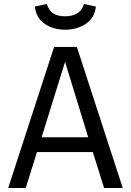

<svg xmlns="http://www.w3.org/2000/svg" viewBox="-20 -941 655 961"><path d="M444.6 -180H165.1L108.7 0H21L250.8 -706.2H364.6L594.4 0H501ZM188.2 -253.8H421.5L305.6 -631.3ZM305.6 -792.3Q246.7 -792.3 203.6 -821.8Q160.5 -851.3 154.4 -908.2L213.8 -921Q225.1 -887.7 247.2 -873.6Q269.2 -859.5 305.6 -859.5Q341.5 -859.5 365.6 -873.6Q389.7 -887.7 400.5 -921L460 -908.2Q453.8 -851.3 409.5 -821.8Q365.1 -792.3 305.6 -792.3Z"/></svg>

Font: FiraCode Nerd Font
Style: Regular
Weight: 400
Designer: Carrois Corporate, Edenspiekermann AG, Nikita Prokopov
Foundry: Carrois Corporate, Edenspiekermann AG, Nikita Prokopov
Version: Version 6.002;Nerd Fonts 3.4.0